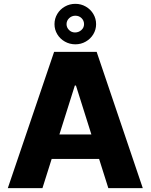

<svg xmlns="http://www.w3.org/2000/svg" viewBox="-20 -976 782 996"><path d="M20.5 0 260.7 -707H481.4L720.7 0H542L494.1 -151.4H248L200.2 0ZM454.1 -278.3 374 -532.2H368.2L288.1 -278.3ZM262.7 -850.6Q262.7 -879.4 277.1 -903.6Q291.5 -927.7 316.4 -941.9Q341.3 -956.1 371.1 -956.1Q400.4 -956.1 425 -941.9Q449.7 -927.7 464.1 -903.6Q478.5 -879.4 478.5 -850.6Q478.5 -822.3 464.1 -798.3Q449.7 -774.4 425 -760.3Q400.4 -746.1 371.1 -746.1Q341.3 -746.1 316.4 -760.3Q291.5 -774.4 277.1 -798.3Q262.7 -822.3 262.7 -850.6ZM416 -850.6Q416 -869.1 403.1 -881.8Q390.1 -894.5 371.1 -894.5Q352.1 -894.5 338.6 -881.6Q325.2 -868.7 325.2 -850.6Q325.2 -833.5 337.9 -820.6Q350.6 -807.6 369.1 -807.6Q388.2 -807.6 402.1 -820.1Q416 -832.5 416 -850.6Z"/></svg>

Font: Pretendard ExtraBold
Style: Regular
Weight: 800
Designer: Base glyphs from Inter by Rasmus Andersson; Hangeul glyphs from Noto Sans CJK(Source Han Sans) by Jang Soo-young and Kan
Foundry: Kil Hyung-jin
Version: Version 1.309